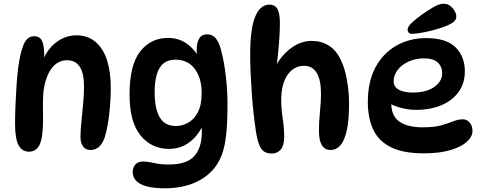

<svg xmlns="http://www.w3.org/2000/svg" viewBox="-20 -817 2589 1033"><path d="M163 -622Q195 -622 206.5 -596Q218 -570 218 -519Q218 -507 216.5 -493.5Q215 -480 212 -469L210 -489Q234 -554 284 -590.5Q334 -627 390 -627Q452 -627 493.5 -592Q535 -557 555.5 -494Q576 -431 576 -345Q576 -292 571.5 -240.5Q567 -189 559.5 -146.5Q552 -104 543 -77Q531 -43 512 -26.5Q493 -10 467 -10Q441 -10 427 -29Q413 -48 413 -80Q413 -114 418 -162.5Q423 -211 427.5 -261.5Q432 -312 432 -353Q432 -493 340 -493Q291 -493 258 -449.5Q225 -406 214 -326Q211 -299 211 -259Q211 -219 211.5 -179.5Q212 -140 209 -113Q205 -53 186.5 -27Q168 -1 136 -1Q99 -1 80 -35.5Q61 -70 61 -152Q61 -194 63 -246Q65 -298 68.5 -350.5Q72 -403 77 -446Q87 -527 106 -574.5Q125 -622 163 -622Z M889 -16Q795 -16 736 -88.5Q677 -161 677 -309Q677 -467 734 -540Q791 -613 884 -613Q939 -613 981 -585Q1023 -557 1053 -506L1045 -492Q1042 -506 1040 -522Q1038 -538 1038 -546Q1038 -587 1051.5 -609.5Q1065 -632 1094 -632Q1126 -632 1144.5 -606Q1163 -580 1173 -532Q1186 -483 1195 -407.5Q1204 -332 1204 -255Q1204 -159 1197 -94Q1190 -29 1174 14Q1158 57 1132 89Q1089 141 1021.5 168.5Q954 196 866 196Q803 196 765 184.5Q727 173 710.5 153.5Q694 134 694 110Q694 85 708 68.5Q722 52 750 52Q775 52 808.5 60Q842 68 888 68Q985 68 1025.5 22.5Q1066 -23 1066 -108Q1066 -131 1063 -162L1077 -157Q1052 -93 1003 -54.5Q954 -16 889 -16ZM927 -139Q959 -139 991 -156Q1023 -173 1044 -212Q1065 -251 1065 -317Q1065 -396 1028 -446Q991 -496 924 -496Q866 -496 839 -452Q812 -408 812 -319Q812 -234 839 -186.5Q866 -139 927 -139Z M1429 -792Q1461 -792 1473.5 -767Q1486 -742 1486 -692Q1486 -649 1481 -584Q1476 -519 1468 -459H1462Q1495 -521 1547 -559Q1599 -597 1657 -597Q1708 -597 1748 -572.5Q1788 -548 1813 -496Q1836 -449 1847 -384.5Q1858 -320 1858 -262Q1858 -169 1845.5 -114Q1833 -59 1811 -34.5Q1789 -10 1759 -10Q1696 -10 1696 -113Q1696 -163 1701.5 -216Q1707 -269 1707 -313Q1707 -388 1683.5 -425.5Q1660 -463 1616 -463Q1561 -463 1527 -414Q1493 -365 1493 -279Q1493 -234 1501 -180.5Q1509 -127 1509 -83Q1509 -34 1490.5 -12.5Q1472 9 1443 9Q1421 9 1404.5 0.5Q1388 -8 1376.5 -33.5Q1365 -59 1357 -110Q1351 -149 1345 -201Q1339 -253 1335 -310Q1331 -367 1328.5 -421.5Q1326 -476 1326 -521Q1326 -663 1353 -727.5Q1380 -792 1429 -792Z M2260 8Q2149 8 2083 -25Q2017 -58 1988 -120Q1959 -182 1959 -268Q1959 -377 1999.5 -453.5Q2040 -530 2111.5 -571Q2183 -612 2274 -612Q2381 -612 2431 -562.5Q2481 -513 2481 -433Q2481 -369 2447.5 -322.5Q2414 -276 2355 -251Q2296 -226 2219 -226Q2176 -226 2136 -237Q2096 -248 2064 -267L2088 -311Q2085 -287 2085 -263Q2085 -193 2129 -162.5Q2173 -132 2254 -132Q2317 -132 2355 -143Q2393 -154 2419 -164.5Q2445 -175 2470 -175Q2484 -175 2495.5 -167.5Q2507 -160 2514.5 -146Q2522 -132 2522 -112Q2522 -82 2492 -54.5Q2462 -27 2403.5 -9.5Q2345 8 2260 8ZM2202 -319Q2273 -319 2316 -349Q2359 -379 2359 -423Q2359 -458 2335.5 -480.5Q2312 -503 2262 -503Q2215 -503 2177.5 -485.5Q2140 -468 2119 -440Q2098 -412 2098 -379Q2098 -350 2125.5 -334.5Q2153 -319 2202 -319ZM2173 -657Q2173 -673 2194 -693Q2215 -713 2249 -738Q2283 -762 2313.5 -779.5Q2344 -797 2367 -797Q2387 -797 2402 -785.5Q2417 -774 2426 -758Q2435 -742 2435 -728Q2435 -709 2416.5 -696Q2398 -683 2361 -670Q2332 -660 2300 -652Q2268 -644 2240.5 -639.5Q2213 -635 2195 -635Q2185 -635 2179 -641.5Q2173 -648 2173 -657Z"/></svg>

Font: DynaPuff
Style: Regular
Weight: 400
Designer: Toshi Omagari, Jennifer Daniel
Foundry: Google Fonts
Version: Version 2.000